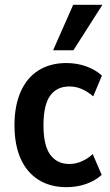

<svg xmlns="http://www.w3.org/2000/svg" viewBox="-20 -765 457 795"><path d="M255 10Q188 10 139.5 -20.5Q91 -51 65.5 -108Q40 -165 40 -247Q40 -327 65.5 -385Q91 -443 139.5 -473.5Q188 -504 255 -504Q299 -504 337.5 -490Q376 -476 402 -452L366 -366Q344 -385 319.5 -396Q295 -407 267 -407Q215 -407 187.5 -368.5Q160 -330 160 -246Q160 -163 188 -124.5Q216 -86 267 -86Q294 -86 319.5 -97.5Q345 -109 364 -127L401 -41Q375 -17 337 -3.5Q299 10 255 10ZM200 -557 283 -745H404L284 -557Z"/></svg>

Font: Nunito Sans 10pt Condensed
Style: Bold
Weight: 700
Width: 3
Designer: Vernon Adams
Foundry: Vernon Adams
Version: Version 3.101;gftools[0.9.27]